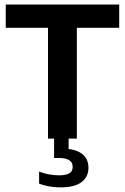

<svg xmlns="http://www.w3.org/2000/svg" viewBox="-20 -615 554 852"><path d="M193 0V-491.5H5.5V-595H509V-491.5H321V0ZM248.5 216.5Q222.5 216.5 198.2 212.2Q174 208 153.5 200V146Q177 155.5 200 159.2Q223 163 242.5 163Q271.5 163 287 154.2Q302.5 145.5 302.5 125.5Q302.5 105 286.5 95.5Q270.5 86 241.5 86H220V-10H284.5V65.5L256.5 44.5Q311.5 44.5 342 66.2Q372.5 88 372.5 129.5Q372.5 170 341.8 193.2Q311 216.5 248.5 216.5Z"/></svg>

Font: Encode Sans SC SemiCondensed SemiBold
Style: Regular
Weight: 600
Width: 4
Designer: Multiple Designers
Foundry: Impallari Type
Version: Version 3.002